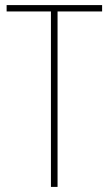

<svg xmlns="http://www.w3.org/2000/svg" viewBox="-20 -734 427 754"><path d="M206 0V-689H381V-714H6V-689H180V0Z"/></svg>

Font: Noto Sans Armenian Condensed Thin
Style: Regular
Weight: 100
Width: 3
Designer: Monotype Design Team
Foundry: Monotype Imaging Inc.
Version: Version 2.008